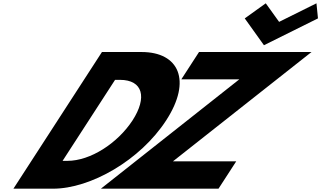

<svg xmlns="http://www.w3.org/2000/svg" viewBox="-20 -1139 1939 1159"><path d="M1584.3 -1119 1457.4 -1028 1573.4 -866 1899.4 -1028 1890.3 -1119 1664.8 -1007ZM1860.4 -825H1181.4L1074.5 -660H1424.5L589 0H1299L1405.9 -165H1023.9ZM595.4 -825 61 0H300C527 0 827.4 -172 983.5 -413C1139 -653 1060.4 -825 834.4 -825ZM357.8 -168 674.6 -657H703.6C843.6 -657 869.2 -550 779.9 -412C689.5 -274 525.8 -168 386.8 -168Z"/></svg>

Font: Hussar
Style: BdWodka
Weight: 700
Foundry: Cannot Into Space Fonts
Version: Version 2.00